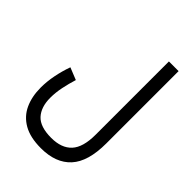

<svg xmlns="http://www.w3.org/2000/svg" viewBox="-258 -793 1156 1156"><g transform="rotate(45 320.0 -214.5)"><path d="M565.4 -56.6Q565.4 97.7 499.5 169.9Q433.6 242.2 307.1 242.2Q216.3 242.2 159.2 209.7Q102.1 177.2 75.2 119.1Q48.3 61 48.3 -15.6Q48.3 -67.4 59.1 -121.8Q69.8 -176.3 88.4 -228L166 -196.8Q151.9 -151.9 142.1 -104.5Q132.3 -57.1 132.3 -12.7Q132.3 66.4 172.6 110.4Q212.9 154.3 307.1 154.3Q394.5 154.3 438.7 106.4Q482.9 58.6 482.9 -47.9V-672.4H565.4Z"/></g></svg>

Font: Vazirmatn UI NL
Style: Regular
Weight: 400
Designer: Saber Rastikerdar
Foundry: Saber Rastikerdar
Version: Version 33.003